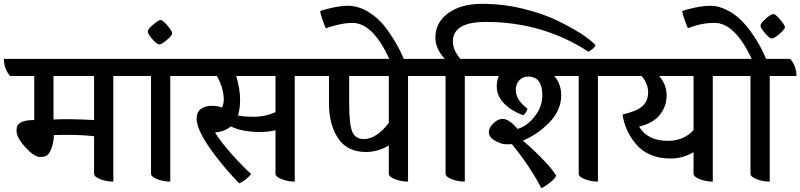

<svg xmlns="http://www.w3.org/2000/svg" viewBox="-62 -924 4160 998"><path d="M666 -529H527V20Q492 20 459.5 7.5Q427 -5 427 -21V-216Q339 -226 218 -222Q218 -193 208.5 -162.5Q199 -132 187 -120Q175 -108 145.5 -108Q116 -108 70 -158.5Q24 -209 24 -243Q24 -266 31 -274Q48 -300 116 -300V-529H-10Q-42 -569 -42 -618H635Q666 -578 666 -529ZM427 -529H216V-303Q297 -307 427 -300Z M962 -529H823V20Q788 20 755.5 7.5Q723 -5 723 -21V-529H615Q583 -569 583 -618H930Q962 -579 962 -529Z M805.5 -716.5Q778 -693 766 -693Q754 -693 730 -720.5Q706 -748 706 -760Q706 -772 734 -796Q762 -820 773 -820Q784 -820 808.5 -791Q833 -762 833 -751Q833 -740 805.5 -716.5Z M1610 -529H1470V20Q1435 20 1402.5 7.5Q1370 -5 1370 -21V-247Q1334 -238 1289 -238Q1197 -238 1138 -267Q1108 -241 1056 -235Q1082 -191 1140.5 -125Q1199 -59 1243 -20Q1235 -7 1215 8.5Q1195 24 1182 29Q1140 -12 1084 -81Q960 -234 960 -307Q960 -341 982 -357.5Q1004 -374 1038 -374Q1072 -374 1092 -365Q1101 -382 1101 -406Q1101 -464 1066 -529H910Q878 -569 878 -618H1578Q1610 -579 1610 -529ZM1370 -529H1166Q1186 -459 1186 -408Q1186 -357 1175 -324Q1204 -317 1260.5 -317Q1317 -317 1370 -341Z M2198 -529H2059V20Q2024 20 1991.5 7.5Q1959 -5 1959 -21V-168Q1903 -134 1840 -134Q1743 -134 1695.5 -205Q1648 -276 1648 -387V-529H1558Q1526 -569 1526 -618H2166Q2198 -579 2198 -529ZM1959 -529H1753V-388Q1753 -280 1768.5 -240.5Q1784 -201 1831 -201Q1863 -201 1897.5 -224.5Q1932 -248 1959 -286Z M1770 -805Q1735 -805 1693 -795Q1651 -785 1632 -777Q1627 -785 1615.5 -817.5Q1604 -850 1602 -866Q1619 -874 1666 -884Q1713 -894 1745 -894Q1802 -894 1855.5 -860.5Q1909 -827 1946 -776Q2013 -684 2043 -601L1974 -590Q1883 -805 1770 -805Z M2114 -618H2250Q2201 -671 2201 -729Q2201 -807 2267.5 -855.5Q2334 -904 2443 -904Q2552 -904 2655 -879Q2758 -854 2833 -818Q2979 -747 3034 -689Q3026 -672 2997 -655Q2759 -810 2464 -810Q2292 -810 2292 -709Q2292 -664 2331 -618H2461Q2493 -579 2493 -529H2354V20Q2319 20 2286.5 7.5Q2254 -5 2254 -21V-529H2146Q2114 -569 2114 -618Z M3185 -529H3046V20Q3011 20 2978.5 7.5Q2946 -5 2946 -21V-529H2819Q2855 -488 2855 -429Q2855 -351 2794 -288Q2733 -225 2656 -193Q2705 -152 2757.5 -98Q2810 -44 2829 -11Q2823 4 2797.5 24.5Q2772 45 2752 54Q2695 -56 2599 -175Q2593 -174 2568.5 -174Q2544 -174 2511.5 -192.5Q2479 -211 2479 -236Q2479 -261 2503 -283.5Q2527 -306 2550 -306Q2585 -306 2628 -254Q2675 -266 2716 -317Q2757 -368 2757 -429Q2757 -526 2683 -526Q2656 -526 2637.5 -507Q2619 -488 2619 -455Q2619 -405 2680 -359Q2673 -336 2658 -325Q2593 -349 2556.5 -388Q2520 -427 2520 -475Q2520 -505 2531 -529H2436Q2404 -569 2404 -618H3153Q3185 -579 3185 -529Z M3783 -529H3643V20Q3609 20 3576 7.5Q3543 -5 3543 -21V-133Q3487 -100 3425 -100Q3363 -100 3317 -120.5Q3271 -141 3243 -176Q3186 -244 3174 -329Q3247 -345 3277 -372Q3307 -399 3307 -444Q3307 -489 3273 -529H3133Q3101 -569 3101 -618H3752Q3783 -578 3783 -529ZM3543 -529H3364Q3403 -485 3403 -428.5Q3403 -372 3368.5 -328Q3334 -284 3260 -266Q3304 -192 3409 -192Q3493 -192 3543 -248Z M4078 -529H3939V20Q3904 20 3871.5 7.5Q3839 -5 3839 -21V-529H3731Q3699 -569 3699 -618H3845Q3758 -805 3652 -805Q3581 -805 3514 -777Q3509 -786 3497.5 -818.5Q3486 -851 3484 -866Q3501 -874 3548 -884Q3595 -894 3633 -894Q3671 -894 3713 -873.5Q3755 -853 3786.5 -822.5Q3818 -792 3846 -752Q3892 -687 3920 -618H4046Q4078 -579 4078 -529ZM4018 -782.5Q4018 -772 3990 -748Q3962 -724 3950 -724Q3938 -724 3914.5 -751.5Q3891 -779 3891 -791Q3891 -803 3918.5 -827Q3946 -851 3957.5 -851Q3969 -851 3993.5 -822Q4018 -793 4018 -782.5Z"/></svg>

Font: Karma SemiBold
Style: Regular
Weight: 600
Designer: Joana Correia
Foundry: Indian Type Foundry
Version: Version 1.202;PS 1.0;hotconv 1.0.78;makeotf.lib2.5.61930; tt